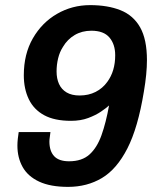

<svg xmlns="http://www.w3.org/2000/svg" viewBox="-20 -718 615 750"><path d="M246 12Q177 12 133 -8.5Q89 -29 68.5 -65.5Q48 -102 48 -149Q48 -162 49.5 -175.5Q51 -189 53 -202H177Q176 -192 174.5 -182.5Q173 -173 173 -165Q173 -128 191.5 -108Q210 -88 250 -88Q300 -88 329.5 -114.5Q359 -141 376.5 -190Q394 -239 406 -306Q395 -296 374.5 -282Q354 -268 324.5 -257Q295 -246 257 -246Q193 -246 152.5 -268Q112 -290 92.5 -330.5Q73 -371 73 -424Q73 -507 108.5 -568.5Q144 -630 203 -664Q262 -698 332 -698Q401 -698 451 -678Q501 -658 527.5 -611Q554 -564 554 -483Q554 -457 551 -426Q548 -395 542 -360Q519 -219 477.5 -138Q436 -57 378 -22.5Q320 12 246 12ZM291 -345Q326 -345 353.5 -359Q381 -373 399 -398Q430 -440 430 -502Q430 -545 407.5 -571.5Q385 -598 337 -598Q300 -598 271.5 -581Q243 -564 226 -535Q213 -515 207 -490Q201 -465 201 -439Q201 -411 210.5 -390Q220 -369 240 -357Q260 -345 291 -345Z"/></svg>

Font: Archivo Variable SemiBold
Style: Italic
Weight: 600
Italic angle: -10°
Designer: Hector Gatti
Foundry: Omnibus-Type
Version: Version 2.001